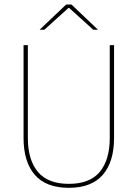

<svg xmlns="http://www.w3.org/2000/svg" viewBox="-20 -844 625 872"><path d="M292.5 9Q189 9 138 -50Q87 -109 87 -217.5V-639H106.5V-217.5Q106.5 -118 152 -63.5Q197.5 -9 292.5 -9Q388 -9 433.2 -63.5Q478.5 -118 478.5 -217.5V-639H498V-217.5Q498 -109 446.8 -50Q395.5 9 292.5 9ZM280.5 -823.5H304.5L424.5 -709.5V-709H403.5L294 -808H291L181.5 -709H160.5V-709.5Z"/></svg>

Font: Anek Bangla Medium Thin
Style: Regular
Weight: 250
Version: Version 1.003